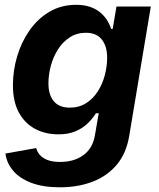

<svg xmlns="http://www.w3.org/2000/svg" viewBox="-20 -570 668 805"><path d="M231.4 215.3Q160.2 215.3 111.1 196.5Q62 177.7 34.9 145.5Q7.8 113.3 2.9 73.7L131.8 50.8Q135.7 65.9 146.7 79.1Q157.7 92.3 178.5 100.6Q199.2 108.9 232.4 108.9Q291 108.9 329.8 80.3Q368.7 51.8 377.9 -2.4L394 -95.7L381.8 -94.7Q367.7 -71.8 346.7 -51.8Q325.7 -31.7 295.9 -19.3Q266.1 -6.8 225.1 -6.8Q169.4 -6.8 126.5 -30Q83.5 -53.2 58.8 -98.9Q34.2 -144.5 34.2 -212.4Q34.2 -274.4 52 -334.2Q69.8 -394 104 -442.9Q138.2 -491.7 187.5 -520.8Q236.8 -549.8 299.3 -549.8Q334 -549.8 359.6 -540.5Q385.3 -531.2 402.6 -515.9Q419.9 -500.5 430.4 -482.9Q440.9 -465.3 446.3 -448.2L452.6 -449.2L468.3 -542.5H612.3L522 -1.5Q509.8 73.2 469.2 121.1Q428.7 168.9 367.4 192.1Q306.2 215.3 231.4 215.3ZM272.5 -118.7Q311.5 -118.7 341.1 -137.5Q370.6 -156.2 390.1 -187Q409.7 -217.8 419.4 -254.6Q429.2 -291.5 429.2 -327.6Q429.2 -376.5 406.7 -404.5Q384.3 -432.6 339.8 -432.6Q302.2 -432.6 272.7 -413.6Q243.2 -394.5 223.1 -363Q203.1 -331.5 193.1 -294.2Q183.1 -256.8 183.1 -220.2Q183.1 -172.4 205.6 -145.5Q228 -118.7 272.5 -118.7Z"/></svg>

Font: Inter 16pt
Style: Bold Italic
Weight: 700
Italic angle: -9.3988°
Version: Version 4.001;git-66647c0bb